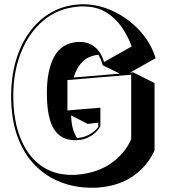

<svg xmlns="http://www.w3.org/2000/svg" viewBox="-20 -816 790 897"><path d="M702 -114Q672 -44 605.5 4Q539 52 442 60Q433 61 424 61Q415 61 406 61Q331 61 263.5 35Q196 9 144 -43.5Q92 -96 62 -177Q32 -258 32 -369Q32 -454 53 -528.5Q74 -603 114.5 -661Q155 -719 213 -754Q271 -789 344 -795Q350 -796 356 -796Q362 -796 368 -796Q441 -796 510.5 -763Q580 -730 632.5 -673Q685 -616 707 -544L588 -477L602 -478L702 -428ZM295 -442V-300L449 -313V-227Q436 -201 407.5 -182.5Q379 -164 348 -162Q344 -161 339.5 -161Q335 -161 330 -161Q265 -161 232 -213Q199 -265 199 -382Q199 -488 233 -551Q267 -614 342 -620H353Q394 -620 423.5 -596Q453 -572 466 -526L595 -599Q578 -647 548.5 -689.5Q519 -732 475 -759Q431 -786 368 -786Q363 -786 357 -786Q351 -786 345 -785Q250 -777 182 -719.5Q114 -662 78 -570.5Q42 -479 42 -369Q42 -255 75 -172Q108 -89 169 -44Q230 1 314 1Q321 1 327.5 1Q334 1 341 0Q435 -8 499.5 -53.5Q564 -99 593 -166V-467ZM460 -511Q456 -525 451 -537.5Q446 -550 440 -560Q395 -556 366.5 -528.5Q338 -501 324 -454L540 -472ZM390 -237 312 -277Q314 -237 320.5 -214.5Q327 -192 340 -171Q343 -172 347 -172Q373 -174 399 -188.5Q425 -203 439 -223V-243Z"/></svg>

Font: Rampart One
Style: Regular
Weight: 400
Designer: Fontworks Inc.
Foundry: Fontworks Inc.
Version: Version 1.100